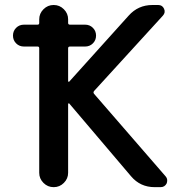

<svg xmlns="http://www.w3.org/2000/svg" viewBox="-20 -774 749 772"><path d="M76.2 -586.9Q57.6 -586.9 44.9 -599.6Q32.2 -612.3 32.2 -630.9Q32.2 -649.4 44.9 -662.1Q57.6 -674.8 76.2 -674.8H130.9Q137.7 -674.8 137.7 -681.6V-696.3Q137.7 -719.7 154.8 -736.8Q171.9 -753.9 195.3 -753.9H196.3Q219.7 -753.9 236.8 -736.8Q253.9 -719.7 253.9 -696.3V-681.6Q253.9 -674.8 261.7 -674.8H322.3Q340.8 -674.8 353.5 -662.1Q366.2 -649.4 366.2 -630.9Q366.2 -612.3 353.5 -599.6Q340.8 -586.9 322.3 -586.9H261.7Q253.9 -586.9 253.9 -580.1V-447.3Q253.9 -446.3 255.9 -445.3Q257.8 -444.3 258.8 -446.3L497.1 -710.9Q535.2 -753.9 592.8 -753.9H616.2Q632.8 -753.9 639.6 -738.8Q646.5 -723.6 634.8 -710.9L358.4 -408.2Q353.5 -402.3 358.4 -396.5L645.5 -65.4Q652.3 -57.6 652.3 -48.8Q652.3 -43 650.4 -37.1Q642.6 -21.5 626 -21.5H601.6Q543.9 -21.5 506.8 -65.4L258.8 -357.4Q257.8 -359.4 255.9 -358.4Q253.9 -357.4 253.9 -355.5V-79.1Q253.9 -55.7 236.8 -38.6Q219.7 -21.5 196.3 -21.5H195.3Q171.9 -21.5 154.8 -38.6Q137.7 -55.7 137.7 -79.1V-580.1Q137.7 -586.9 130.9 -586.9Z"/></svg>

Font: Gen Jyuu Gothic P Medium
Style: Regular
Weight: 500
Designer: [Source Han Sans]
Ryoko NISHIZUKA  (kana & ideographs); Paul D. Hunt (Latin, Greek & Cyrillic); Wenlong ZHANG  (bopomofo
Version: Version 1.002.20150607